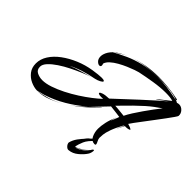

<svg xmlns="http://www.w3.org/2000/svg" viewBox="-171 -926 1389 1389"><g transform="rotate(45 524.0 -231.5)"><path d="M193 43Q162 42 128.5 27Q95 12 72 -17.5Q49 -47 49 -90Q49 -135 75.5 -176.5Q102 -218 148 -252Q194 -286 252 -310.5Q310 -335 373 -345Q432 -354 457 -354Q488 -354 488 -345Q488 -338 469 -328Q450 -318 430 -314Q374 -304 322 -287Q270 -270 235 -250Q255 -259 274 -266Q293 -273 322 -281.5Q351 -290 401 -304Q374 -295 334.5 -278.5Q295 -262 252 -240.5Q209 -219 171.5 -194Q134 -169 110.5 -143.5Q87 -118 87 -95Q87 -62 113 -49.5Q139 -37 167 -37Q203 -37 247.5 -52Q292 -67 339.5 -91Q387 -115 432 -144Q477 -173 514 -201.5Q551 -230 575 -253Q524 -250 524 -263Q524 -270 545 -277Q566 -284 604 -285Q705 -380 768.5 -438Q832 -496 868.5 -528.5Q905 -561 924 -576Q917 -571 899.5 -558Q882 -545 866 -533.5Q850 -522 845 -522L939 -596Q925 -601 906 -603Q887 -605 864 -605Q809 -605 743.5 -594.5Q678 -584 622 -572Q612 -570 588 -561.5Q564 -553 533.5 -540Q503 -527 473 -510Q443 -493 421.5 -473.5Q400 -454 394 -433Q398 -425 398 -418Q398 -404 384 -404Q372 -404 358 -418Q344 -432 344 -457Q344 -470 348 -482Q358 -514 386 -541L382 -539L388 -543L386 -541Q431 -566 482.5 -589.5Q534 -613 598 -628.5Q662 -644 743 -644Q787 -644 836 -638.5Q885 -633 940 -621Q944 -620 946.5 -620Q949 -620 951 -620Q913 -634 861.5 -639.5Q810 -645 757 -645Q706 -645 659 -640.5Q612 -636 579 -629Q562 -625 543 -620Q524 -615 504 -607Q558 -628 619 -639Q680 -650 749 -650Q843 -650 949 -629Q957 -628 958 -624Q959 -620 951 -620Q957 -618 963 -615.5Q969 -613 973 -610Q981 -614 992 -614Q1015 -614 1032.5 -595Q1050 -576 1048 -552Q1048 -548 1033.5 -527Q1019 -506 996 -475Q973 -444 947 -409.5Q921 -375 896.5 -342.5Q872 -310 854 -286Q836 -262 831 -253Q852 -246 857 -244.5Q862 -243 869 -238Q875 -234 867.5 -230.5Q860 -227 847.5 -225.5Q835 -224 826 -225Q822 -221 812.5 -200.5Q803 -180 795 -167Q800 -181 809.5 -199.5Q819 -218 819 -228Q786 -167 772.5 -129Q759 -91 757 -69Q755 -47 755 -34Q756 -21 764 -6.5Q772 8 772 16Q772 23 760 23Q730 22 715.5 -8.5Q701 -39 701 -74Q701 -103 709.5 -142Q718 -181 739 -228Q736 -219 730.5 -201.5Q725 -184 724 -179Q728 -186 734 -201Q740 -216 745 -229Q750 -242 750 -243Q743 -244 713 -248Q683 -252 654 -255Q629 -229 600 -198.5Q571 -168 538 -137Q557 -153 574.5 -170Q592 -187 609 -204Q611 -206 612 -206Q613 -206 608.5 -200.5Q604 -195 599 -190Q556 -143 512.5 -107Q469 -71 428 -44Q457 -64 485 -88Q513 -112 538 -137Q473 -81 401.5 -39Q330 3 252 28Q238 32 216.5 37Q195 42 193 43ZM388 -543Q408 -561 433 -575Q458 -589 485 -600Q461 -590 439.5 -576.5Q418 -563 397 -549ZM766 -271Q778 -296 798 -327.5Q818 -359 841.5 -392.5Q865 -426 887.5 -456.5Q910 -487 928 -509Q900 -490 876.5 -472.5Q853 -455 826.5 -431.5Q800 -408 763 -372Q726 -336 672 -280Q680 -280 699.5 -278Q719 -276 738.5 -274Q758 -272 766 -271ZM740 -229Q740 -230 741 -231Q742 -233 742 -233Q742 -233 741 -231Q740 -230 740 -229ZM407 -31Q407 -31 407 -31Q407 -31 408 -32L428 -44Q425 -42 418 -38Q411 -34 408 -32ZM195 43Q243 37 295 21Q347 5 400 -26Q351 3 299.5 23Q248 43 195 43ZM662 186Q649 189 635.5 175Q622 161 622 146Q630 115 649 88.5Q668 62 691.5 39.5Q715 17 734 -2Q724 5 711.5 17.5Q699 30 695 35Q688 40 682 45Q676 50 670 56Q667 59 665 62Q665 62 665.5 61.5Q666 61 670 56Q689 35 706 19Q723 3 731 -3Q733 -5 736 -7.5Q739 -10 744 -10L756 -2Q709 39 694.5 73.5Q680 108 675 134Q686 134 701 126.5Q716 119 728 111Q732 108 740 102.5Q748 97 757 87Q758 89 746 99.5Q734 110 730 113Q718 122 699 130Q680 138 675 140Q698 135 716.5 124.5Q735 114 750 99Q752 97 758.5 89.5Q765 82 773 72Q778 62 782.5 58.5Q787 55 789 55Q792 55 792 63Q792 70 789 81.5Q786 93 780 102Q762 130 730 156.5Q698 183 662 186Z"/></g></svg>

Font: Smooch
Style: Regular
Weight: 400
Designer: Robert E. Leuschke
Foundry: Robert E. Leuschke
Version: Version 1.010; ttfautohint (v1.8.3)